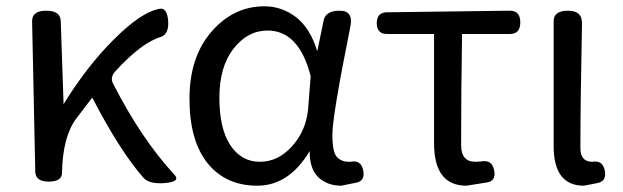

<svg xmlns="http://www.w3.org/2000/svg" viewBox="-20 -577 1979 610"><path d="M177 -28Q177 0 134.5 0Q92 0 92 -33L82 -510Q82 -543 127 -543Q172 -543 173 -510L182 -246Q255 -365 340.5 -450.5Q426 -536 482 -548Q510 -557 514 -513.5Q518 -470 492 -460Q430 -442 347 -351Q329 -332 339 -312Q428 -137 534 -22Q555 0 504.5 4.5Q454 9 435 -13Q360 -99 273 -267L222 -200Q179 -142 177 -28Z M964 -97Q898 13 797.5 13Q697 13 639 -59Q582 -131 582 -263.5Q582 -396 652 -476.5Q722 -557 820 -557Q876 -557 921 -522Q966 -487 988 -414L1008 -511Q1014 -543 1059 -543Q1104 -543 1093 -492Q1036 -208 1036 -150Q1036 -92 1051 -77.5Q1066 -63 1087 -63H1094Q1127 -70 1134 -35.5Q1141 -1 1109 4L1064 13Q1020 13 991 -14Q963 -42 964 -97ZM830 -480Q767 -480 722 -422.5Q677 -365 677 -266.5Q677 -168 712 -115.5Q747 -63 805.5 -63Q864 -63 908.5 -113Q953 -163 959 -232L967 -335Q930 -480 830 -480Z M1525 3 1462 13Q1359 13 1359 -122V-469H1210Q1177 -469 1177 -503.5Q1177 -538 1210 -538L1600 -543Q1633 -543 1633 -506Q1633 -469 1600 -469H1448Q1445 -284 1445 -116Q1445 -63 1490 -63L1508 -64Q1543 -71 1550 -36Q1557 -1 1525 3Z M1829 -500Q1824 -256 1824 -106Q1824 -63 1862 -63Q1895 -69 1901.5 -34.5Q1908 0 1876 5L1835 13Q1739 13 1739 -113V-510Q1739 -543 1785 -543Q1831 -543 1829 -500Z"/></svg>

Font: Raw Maruko Gothic CJK TC
Style: Regular
Weight: 400
Version: Version 1.001